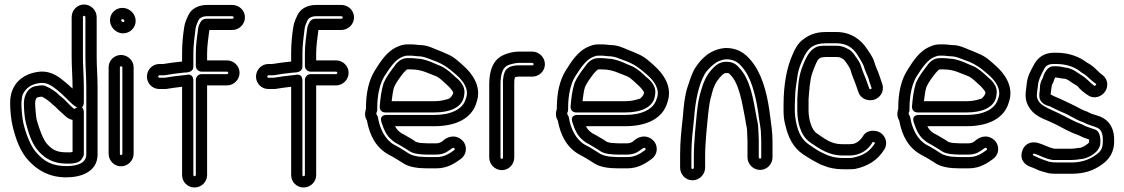

<svg xmlns="http://www.w3.org/2000/svg" viewBox="-20 -749 4989 852"><path d="M314 -26C338 -30 344 -45 349 -54C351 -57 352 -61 352 -65V-247C352 -247 355 -293 314 -268C308 -265 310 -265 306 -268L295 -278C287 -285 281 -292 277 -296L263 -310C259 -314 252 -319 247 -323C228 -342 209 -356 180 -368C177 -369 174 -370 171 -370H164C158 -370 151 -369 147 -368C101 -365 86 -322 86 -290C86 -265 89 -225 95 -203C105 -165 121 -108 153 -76C181 -45 218 -23 275 -23H294C301 -23 309 -25 314 -26ZM164 -320H166C181 -313 200 -299 213 -286C217 -282 223 -278 227 -274L241 -260C246 -255 253 -250 261 -242L272 -232C280 -225 290 -219 302 -217V-75C300 -75 298 -74 293 -73H275C230 -73 211 -86 189 -110C171 -130 155 -175 143 -216C140 -230 136 -270 136 -290C136 -313 145 -318 151 -318C155 -318 159 -320 164 -320ZM359 -497C359 -451 363 -403 363 -362V-64C363 -30 332 -12 275 -12C211 -12 177 -33 145 -68C118 -95 96 -151 84 -201C79 -222 75 -265 75 -292C77 -310 77 -320 81 -330C95 -359 119 -377 161 -381C192 -383 212 -367 237 -347C249 -337 260 -327 270 -317L284 -303C289 -298 294 -293 302 -286L311 -279C311 -279 352 -249 352 -298V-362C352 -408 348 -453 348 -497V-673C348 -676 350 -679 353 -679C356 -679 359 -676 359 -673ZM409 -497V-673C409 -703 384 -729 353 -729C322 -729 298 -703 298 -673V-497C298 -450 302 -405 302 -362V-356C292 -365 280 -376 269 -385C246 -404 211 -435 157 -431C82 -424 25 -377 25 -293C25 -260 29 -218 36 -189C49 -136 69 -75 109 -34C147 6 197 38 275 38C335 38 413 16 413 -64V-362C413 -406 409 -454 409 -497Z M512 -450C512 -452 514 -455 517 -455C520 -455 523 -452 523 -450V-67C523 -64 520 -61 517 -61C514 -61 512 -64 512 -67ZM462 -450V-67C462 -37 486 -11 517 -11C548 -11 573 -37 573 -67V-450C573 -481 547 -505 517 -505C487 -505 462 -481 462 -450ZM518 -659C518 -662 519 -664 523 -664C528 -664 532 -660 532 -656C532 -653 530 -651 526 -651C522 -651 518 -656 518 -659ZM526 -601C556 -601 582 -625 582 -656C582 -688 555 -714 523 -714C493 -714 468 -690 468 -659C468 -629 494 -601 526 -601Z M687 -404C685 -404 682 -406 682 -409C682 -412 685 -415 687 -415H706H710C738 -420 768 -424 798 -427C820 -427 838 -433 838 -453V-512C838 -552 844 -587 848 -624C850 -634 855 -647 860 -658C864 -666 875 -677 898 -677H1011C1014 -677 1017 -674 1017 -671C1017 -668 1014 -666 1011 -666H898C884 -666 874 -660 870 -651C868 -647 860 -635 859 -621C855 -588 849 -553 849 -512V-456C849 -441 863 -431 874 -431H987C990 -431 993 -429 993 -426C993 -423 990 -420 987 -420H874C859 -420 849 -406 849 -395V28C849 30 846 33 843 33C840 33 838 30 838 28V-392C838 -399 836 -423 808 -417C806 -417 805 -416 803 -416H801C768 -413 737 -408 710 -404ZM687 -354H712H716C741 -358 761 -361 788 -364V28C788 59 813 83 843 83C873 83 899 59 899 28V-370H987C1017 -370 1043 -395 1043 -426C1043 -457 1017 -481 987 -481H899V-512C899 -548 905 -582 909 -616H1011C1041 -616 1067 -641 1067 -672C1067 -703 1041 -727 1011 -727H898C863 -727 829 -712 815 -680C810 -669 801 -651 798 -632C792 -595 788 -557 788 -512V-476C760 -473 733 -470 704 -465H687C656 -465 632 -439 632 -409C632 -379 656 -354 687 -354Z M1171 -404C1169 -404 1166 -406 1166 -409C1166 -412 1169 -415 1171 -415H1190H1194C1222 -420 1252 -424 1282 -427C1304 -427 1322 -433 1322 -453V-512C1322 -552 1328 -587 1332 -624C1334 -634 1339 -647 1344 -658C1348 -666 1359 -677 1382 -677H1495C1498 -677 1501 -674 1501 -671C1501 -668 1498 -666 1495 -666H1382C1368 -666 1358 -660 1354 -651C1352 -647 1344 -635 1343 -621C1339 -588 1333 -553 1333 -512V-456C1333 -441 1347 -431 1358 -431H1471C1474 -431 1477 -429 1477 -426C1477 -423 1474 -420 1471 -420H1358C1343 -420 1333 -406 1333 -395V28C1333 30 1330 33 1327 33C1324 33 1322 30 1322 28V-392C1322 -399 1320 -423 1292 -417C1290 -417 1289 -416 1287 -416H1285C1252 -413 1221 -408 1194 -404ZM1171 -354H1196H1200C1225 -358 1245 -361 1272 -364V28C1272 59 1297 83 1327 83C1357 83 1383 59 1383 28V-370H1471C1501 -370 1527 -395 1527 -426C1527 -457 1501 -481 1471 -481H1383V-512C1383 -548 1389 -582 1393 -616H1495C1525 -616 1551 -641 1551 -672C1551 -703 1525 -727 1495 -727H1382C1347 -727 1313 -712 1299 -680C1294 -669 1285 -651 1282 -632C1276 -595 1272 -557 1272 -512V-476C1244 -473 1217 -470 1188 -465H1171C1140 -465 1116 -439 1116 -409C1116 -379 1140 -354 1171 -354Z M1840 -488C1832 -488 1820 -491 1804 -491H1787C1755 -491 1736 -464 1730 -455C1714 -434 1696 -411 1683 -382C1683 -381 1682 -380 1682 -379C1672 -347 1668 -313 1665 -277C1664 -266 1670 -250 1690 -250H1908C1974 -250 2035 -271 2040 -329C2048 -373 2009 -400 2000 -408C1986 -421 1966 -441 1940 -454C1939 -454 1939 -455 1938 -455C1913 -464 1883 -482 1844 -488ZM1919 -409C1933 -402 1949 -385 1966 -370C1974 -363 1989 -346 1991 -339C1991 -337 1990 -335 1990 -333C1990 -329 1977 -312 1972 -311C1952 -305 1936 -300 1908 -300H1718C1721 -323 1723 -344 1729 -363C1738 -383 1752 -402 1769 -424C1776 -432 1784 -440 1787 -441H1804C1851 -441 1877 -425 1919 -409ZM1855 -53C1833 -53 1810 -59 1797 -66C1775 -80 1754 -94 1730 -106C1690 -128 1665 -177 1657 -229C1656 -235 1650 -240 1650 -245C1650 -250 1654 -255 1654 -260V-271C1654 -328 1666 -379 1686 -411C1710 -448 1734 -485 1766 -497C1774 -500 1780 -502 1787 -502H1806C1814 -502 1829 -499 1844 -499C1866 -497 1879 -489 1900 -482C1944 -467 1970 -448 2006 -416C2034 -391 2063 -354 2048 -313C2048 -312 2047 -311 2047 -311C2034 -262 1977 -239 1908 -239H1697C1697 -239 1661 -242 1673 -206C1682 -179 1693 -147 1721 -126C1726 -122 1730 -118 1736 -115L1754 -105C1762 -100 1778 -90 1787 -85L1799 -77C1816 -66 1849 -63 1875 -63H1917C1936 -63 1956 -69 1969 -79C1986 -91 1989 -94 1994 -93C1998 -92 1999 -85 1996 -83C1972 -66 1951 -52 1917 -52H1875C1872 -52 1863 -53 1855 -53ZM1858 -114C1846 -114 1835 -116 1825 -120L1815 -127C1804 -134 1788 -143 1778 -149L1761 -158C1749 -167 1741 -173 1733 -189H1908C1998 -189 2074 -220 2095 -296C2120 -368 2070 -427 2040 -454C2021 -471 1995 -498 1960 -511C1949 -516 1934 -523 1917 -529C1900 -536 1874 -549 1845 -549C1835 -549 1823 -552 1806 -552H1787C1773 -552 1761 -549 1747 -543C1696 -523 1667 -473 1644 -437C1616 -393 1604 -335 1604 -271V-266C1603 -262 1600 -252 1600 -245C1600 -235 1601 -226 1608 -215C1621 -144 1651 -92 1706 -62C1728 -51 1750 -37 1772 -23C1797 -7 1836 -2 1875 -2H1917C1967 -2 2000 -26 2024 -43C2052 -63 2053 -98 2037 -120C2029 -130 2017 -139 2003 -142C1968 -149 1946 -124 1940 -120C1938 -118 1927 -113 1917 -113H1875C1872 -113 1864 -114 1858 -114Z M2212 -50C2212 -47 2210 -44 2207 -44C2204 -44 2201 -47 2201 -50V-376C2201 -425 2213 -451 2235 -460C2245 -464 2269 -470 2281 -470H2342C2345 -470 2348 -467 2348 -464C2348 -461 2345 -459 2342 -459H2280C2263 -459 2242 -456 2227 -441C2216 -430 2213 -404 2213 -401C2211 -391 2212 -387 2212 -376ZM2262 -50V-376C2262 -394 2262 -393 2265 -406C2270 -408 2277 -409 2280 -409H2342C2372 -409 2398 -433 2398 -464C2398 -495 2372 -520 2342 -520H2281C2258 -520 2233 -513 2217 -506C2165 -485 2151 -430 2151 -376V-50C2151 -20 2176 6 2207 6C2238 6 2262 -20 2262 -50Z M2687 -488C2679 -488 2667 -491 2651 -491H2634C2602 -491 2583 -464 2577 -455C2561 -434 2543 -411 2530 -382C2530 -381 2529 -380 2529 -379C2519 -347 2515 -313 2512 -277C2511 -266 2517 -250 2537 -250H2755C2821 -250 2882 -271 2887 -329C2895 -373 2856 -400 2847 -408C2833 -421 2813 -441 2787 -454C2786 -454 2786 -455 2785 -455C2760 -464 2730 -482 2691 -488ZM2766 -409C2780 -402 2796 -385 2813 -370C2821 -363 2836 -346 2838 -339C2838 -337 2837 -335 2837 -333C2837 -329 2824 -312 2819 -311C2799 -305 2783 -300 2755 -300H2565C2568 -323 2570 -344 2576 -363C2585 -383 2599 -402 2616 -424C2623 -432 2631 -440 2634 -441H2651C2698 -441 2724 -425 2766 -409ZM2702 -53C2680 -53 2657 -59 2644 -66C2622 -80 2601 -94 2577 -106C2537 -128 2512 -177 2504 -229C2503 -235 2497 -240 2497 -245C2497 -250 2501 -255 2501 -260V-271C2501 -328 2513 -379 2533 -411C2557 -448 2581 -485 2613 -497C2621 -500 2627 -502 2634 -502H2653C2661 -502 2676 -499 2691 -499C2713 -497 2726 -489 2747 -482C2791 -467 2817 -448 2853 -416C2881 -391 2910 -354 2895 -313C2895 -312 2894 -311 2894 -311C2881 -262 2824 -239 2755 -239H2544C2544 -239 2508 -242 2520 -206C2529 -179 2540 -147 2568 -126C2573 -122 2577 -118 2583 -115L2601 -105C2609 -100 2625 -90 2634 -85L2646 -77C2663 -66 2696 -63 2722 -63H2764C2783 -63 2803 -69 2816 -79C2833 -91 2836 -94 2841 -93C2845 -92 2846 -85 2843 -83C2819 -66 2798 -52 2764 -52H2722C2719 -52 2710 -53 2702 -53ZM2705 -114C2693 -114 2682 -116 2672 -120L2662 -127C2651 -134 2635 -143 2625 -149L2608 -158C2596 -167 2588 -173 2580 -189H2755C2845 -189 2921 -220 2942 -296C2967 -368 2917 -427 2887 -454C2868 -471 2842 -498 2807 -511C2796 -516 2781 -523 2764 -529C2747 -536 2721 -549 2692 -549C2682 -549 2670 -552 2653 -552H2634C2620 -552 2608 -549 2594 -543C2543 -523 2514 -473 2491 -437C2463 -393 2451 -335 2451 -271V-266C2450 -262 2447 -252 2447 -245C2447 -235 2448 -226 2455 -215C2468 -144 2498 -92 2553 -62C2575 -51 2597 -37 2619 -23C2644 -7 2683 -2 2722 -2H2764C2814 -2 2847 -26 2871 -43C2899 -63 2900 -98 2884 -120C2876 -130 2864 -139 2850 -142C2815 -149 2793 -124 2787 -120C2785 -118 2774 -113 2764 -113H2722C2719 -113 2711 -114 2705 -114Z M3358 -123V-51C3358 -48 3356 -45 3353 -45C3350 -45 3347 -48 3347 -51V-123C3347 -137 3346 -159 3345 -173C3345 -196 3341 -209 3338 -224C3323 -304 3312 -396 3257 -452C3242 -469 3223 -475 3202 -475C3168 -475 3148 -451 3137 -439C3113 -412 3100 -380 3090 -344C3073 -291 3070 -216 3064 -159C3062 -131 3059 -91 3059 -63V-5C3059 -2 3056 1 3053 1C3050 1 3048 -2 3048 -5V-63C3048 -119 3054 -168 3060 -225C3066 -304 3080 -372 3108 -422C3122 -444 3149 -468 3168 -477C3181 -482 3190 -485 3202 -486C3246 -486 3263 -466 3286 -435C3320 -385 3338 -305 3348 -224C3352 -193 3357 -179 3357 -150C3357 -140 3358 -131 3358 -123ZM3297 -123V-51C3297 -21 3322 5 3353 5C3384 5 3408 -21 3408 -51V-123C3408 -162 3402 -200 3398 -230C3388 -314 3369 -401 3326 -463C3301 -498 3267 -536 3201 -536H3199C3134 -531 3093 -491 3066 -449C3050 -425 3041 -392 3031 -363C3018 -324 3014 -278 3010 -229C3004 -174 2998 -122 2998 -63V-5C2998 25 3022 51 3053 51C3084 51 3109 25 3109 -5V-63C3109 -88 3112 -127 3114 -155C3120 -212 3124 -288 3138 -329V-331C3147 -366 3157 -386 3174 -405C3187 -419 3193 -425 3202 -425C3217 -425 3215 -423 3221 -417C3260 -378 3272 -299 3288 -215C3290 -195 3295 -183 3295 -172C3295 -160 3297 -137 3297 -123Z M3508 -311C3508 -348 3515 -385 3520 -420C3525 -447 3533 -465 3544 -489C3563 -531 3585 -557 3646 -557H3691C3738 -557 3765 -536 3784 -507C3793 -493 3807 -470 3812 -458C3819 -434 3830 -413 3835 -398C3837 -387 3839 -383 3840 -381L3847 -360C3848 -356 3848 -355 3844 -354C3839 -352 3838 -354 3837 -357L3830 -377C3821 -404 3808 -431 3801 -454C3795 -476 3781 -492 3776 -499C3772 -505 3763 -521 3746 -530C3732 -538 3717 -546 3691 -546H3646C3630 -546 3610 -547 3593 -535C3585 -530 3576 -522 3566 -507C3552 -484 3544 -463 3536 -440C3522 -399 3521 -353 3518 -311V-309V-258C3518 -229 3523 -202 3529 -184C3537 -159 3551 -133 3578 -115C3613 -92 3655 -59 3719 -59H3749C3803 -59 3836 -89 3852 -118C3855 -121 3863 -116 3863 -114C3841 -79 3814 -59 3764 -49C3758 -48 3755 -48 3749 -48H3719C3684 -48 3656 -57 3633 -69L3617 -77C3607 -82 3584 -98 3572 -106C3540 -127 3523 -157 3513 -205C3510 -219 3507 -240 3507 -258V-283C3507 -292 3508 -302 3508 -311ZM3749 -109H3719C3669 -109 3643 -131 3605 -157C3582 -171 3568 -219 3568 -258V-308C3571 -348 3574 -394 3584 -424C3592 -445 3598 -463 3608 -481C3615 -491 3622 -496 3646 -496H3691C3707 -496 3707 -495 3723 -486C3729 -482 3750 -450 3753 -442C3761 -412 3774 -386 3782 -361L3789 -341C3800 -307 3836 -299 3860 -307C3884 -315 3906 -342 3895 -376L3888 -397L3883 -412C3876 -434 3865 -454 3860 -473C3854 -496 3835 -520 3826 -534C3800 -573 3756 -607 3691 -607H3646C3595 -607 3567 -592 3540 -571C3522 -557 3507 -532 3498 -509C3471 -450 3457 -373 3457 -283V-258C3457 -237 3459 -214 3465 -194C3477 -141 3499 -94 3544 -64C3557 -56 3579 -41 3595 -33L3610 -25C3616 -21 3625 -17 3635 -14C3658 -4 3688 2 3719 2H3749C3757 2 3766 2 3773 1C3831 -11 3874 -38 3903 -84C3922 -112 3910 -145 3887 -160C3867 -173 3826 -175 3809 -144C3799 -127 3778 -110 3760 -110C3756 -110 3754 -109 3749 -109Z M4202 -488C4194 -488 4182 -491 4166 -491H4149C4117 -491 4098 -464 4092 -455C4076 -434 4058 -411 4045 -382C4045 -381 4044 -380 4044 -379C4034 -347 4030 -313 4027 -277C4026 -266 4032 -250 4052 -250H4270C4336 -250 4397 -271 4402 -329C4410 -373 4371 -400 4362 -408C4348 -421 4328 -441 4302 -454C4301 -454 4301 -455 4300 -455C4275 -464 4245 -482 4206 -488ZM4281 -409C4295 -402 4311 -385 4328 -370C4336 -363 4351 -346 4353 -339C4353 -337 4352 -335 4352 -333C4352 -329 4339 -312 4334 -311C4314 -305 4298 -300 4270 -300H4080C4083 -323 4085 -344 4091 -363C4100 -383 4114 -402 4131 -424C4138 -432 4146 -440 4149 -441H4166C4213 -441 4239 -425 4281 -409ZM4217 -53C4195 -53 4172 -59 4159 -66C4137 -80 4116 -94 4092 -106C4052 -128 4027 -177 4019 -229C4018 -235 4012 -240 4012 -245C4012 -250 4016 -255 4016 -260V-271C4016 -328 4028 -379 4048 -411C4072 -448 4096 -485 4128 -497C4136 -500 4142 -502 4149 -502H4168C4176 -502 4191 -499 4206 -499C4228 -497 4241 -489 4262 -482C4306 -467 4332 -448 4368 -416C4396 -391 4425 -354 4410 -313C4410 -312 4409 -311 4409 -311C4396 -262 4339 -239 4270 -239H4059C4059 -239 4023 -242 4035 -206C4044 -179 4055 -147 4083 -126C4088 -122 4092 -118 4098 -115L4116 -105C4124 -100 4140 -90 4149 -85L4161 -77C4178 -66 4211 -63 4237 -63H4279C4298 -63 4318 -69 4331 -79C4348 -91 4351 -94 4356 -93C4360 -92 4361 -85 4358 -83C4334 -66 4313 -52 4279 -52H4237C4234 -52 4225 -53 4217 -53ZM4220 -114C4208 -114 4197 -116 4187 -120L4177 -127C4166 -134 4150 -143 4140 -149L4123 -158C4111 -167 4103 -173 4095 -189H4270C4360 -189 4436 -220 4457 -296C4482 -368 4432 -427 4402 -454C4383 -471 4357 -498 4322 -511C4311 -516 4296 -523 4279 -529C4262 -536 4236 -549 4207 -549C4197 -549 4185 -552 4168 -552H4149C4135 -552 4123 -549 4109 -543C4058 -523 4029 -473 4006 -437C3978 -393 3966 -335 3966 -271V-266C3965 -262 3962 -252 3962 -245C3962 -235 3963 -226 3970 -215C3983 -144 4013 -92 4068 -62C4090 -51 4112 -37 4134 -23C4159 -7 4198 -2 4237 -2H4279C4329 -2 4362 -26 4386 -43C4414 -63 4415 -98 4399 -120C4391 -130 4379 -139 4365 -142C4330 -149 4308 -124 4302 -120C4300 -118 4289 -113 4279 -113H4237C4234 -113 4226 -114 4220 -114Z M4837 -175C4826 -179 4810 -184 4800 -188L4785 -195C4784 -196 4783 -197 4782 -197C4750 -208 4719 -226 4685 -243C4652 -260 4606 -275 4591 -297C4584 -307 4581 -316 4581 -324C4581 -337 4584 -354 4586 -370C4588 -395 4598 -413 4611 -438C4620 -457 4630 -465 4656 -465H4668C4713 -465 4749 -451 4772 -433C4779 -427 4783 -424 4790 -421C4807 -409 4819 -394 4843 -377C4848 -374 4839 -366 4835 -369C4819 -380 4800 -403 4784 -412C4767 -421 4742 -447 4703 -450C4693 -452 4680 -455 4668 -455H4656C4623 -455 4612 -417 4606 -400C4593 -379 4595 -360 4594 -347C4592 -337 4592 -332 4592 -324C4592 -285 4637 -278 4637 -278C4645 -274 4654 -269 4663 -265L4689 -253C4699 -249 4706 -246 4714 -242L4733 -232C4755 -220 4765 -214 4788 -206L4803 -199C4804 -199 4804 -198 4805 -198C4832 -188 4851 -184 4860 -175C4868 -167 4874 -153 4874 -130C4874 -89 4867 -78 4839 -59C4810 -39 4776 -28 4735 -28H4674C4658 -28 4648 -29 4636 -31C4619 -37 4610 -40 4602 -43L4588 -49C4575 -55 4565 -59 4563 -61C4563 -65 4566 -69 4571 -67C4594 -60 4615 -45 4652 -39H4656H4734C4749 -39 4763 -41 4776 -43C4806 -45 4847 -68 4858 -95C4863 -106 4862 -107 4862 -107C4866 -138 4859 -170 4837 -175ZM4734 -89H4658C4638 -93 4612 -107 4589 -114C4549 -126 4524 -105 4516 -79C4512 -66 4511 -53 4516 -41C4528 -12 4560 -7 4568 -3L4581 3C4594 10 4611 13 4620 16C4635 22 4655 22 4674 22H4735C4793 22 4833 7 4867 -17C4901 -40 4927 -74 4924 -131C4924 -161 4915 -190 4895 -210C4872 -233 4844 -237 4824 -244L4809 -251C4808 -251 4807 -253 4806 -253C4784 -260 4780 -264 4756 -276L4736 -286C4727 -290 4720 -294 4709 -299L4683 -311C4669 -317 4654 -323 4642 -330C4643 -343 4648 -373 4648 -373C4655 -382 4657 -395 4662 -405H4668C4673 -405 4692 -400 4700 -400C4701 -400 4704 -400 4708 -399C4724 -394 4734 -382 4760 -368C4761 -368 4761 -366 4762 -366C4772 -353 4791 -337 4807 -327C4837 -306 4870 -322 4884 -343C4898 -363 4899 -397 4871 -417C4855 -428 4842 -447 4816 -464C4812 -467 4808 -468 4804 -471C4770 -497 4724 -515 4668 -515H4656C4611 -515 4583 -491 4567 -460C4556 -438 4539 -413 4536 -376C4535 -364 4531 -343 4531 -324C4531 -304 4538 -285 4549 -269C4572 -234 4610 -222 4637 -210C4646 -206 4653 -202 4663 -198C4693 -183 4725 -163 4764 -150L4779 -143C4788 -138 4798 -135 4813 -130V-129V-118C4809 -109 4780 -93 4773 -93C4761 -93 4748 -89 4734 -89Z"/></svg>

Font: Blanket
Style: Outline
Weight: 400
Foundry: Cannot Into Space Fonts
Version: Version 0.9